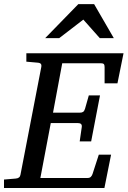

<svg xmlns="http://www.w3.org/2000/svg" viewBox="-35 -936 635 956"><path d="M549.8 -521H485.8V-602.1Q485.8 -612.8 481.9 -616.9Q478 -621.1 466.8 -621.1H274.9L229 -375H362.8Q373.5 -375 379.2 -379.2Q384.8 -383.3 388.2 -394L407.2 -460.9H462.9L418.9 -231.9H361.8L372.1 -303.2Q375 -323.2 353 -323.2H217.8L166 -49.8H400.9Q411.6 -49.8 417.2 -55.4Q422.9 -61 425.8 -69.8L457 -166H518.1L484.9 0H-15.1V-42L43 -46.9Q64 -48.3 66.9 -65.9L170.9 -604Q172.4 -612.3 168.5 -617.7Q164.6 -623 151.9 -624L96.2 -628.9V-670.9H580.1ZM461.9 -746.1 379.9 -838.4 259.8 -746.1H189.9L355 -915.5H433.6L531.7 -746.1Z"/></svg>

Font: Charis SIL Viet
Style: Italic
Weight: 400
Italic angle: -11°
Foundry: SIL International
Version: Version 5.000